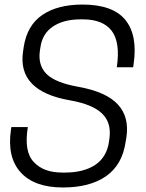

<svg xmlns="http://www.w3.org/2000/svg" viewBox="-20 -811 641 842"><path d="M286.1 -371.1Q55.2 -411.6 81.1 -585L84 -605Q98.6 -699.7 165.5 -745.4Q232.4 -791 341.8 -791Q474.6 -791 529.5 -723.9Q584.5 -656.7 565.9 -529.8L564 -516.1H492.2Q508.3 -624.5 470.2 -675.3Q432.1 -726.1 342.8 -726.1H333Q259.3 -726.1 212.4 -694.8Q165.5 -663.6 157.2 -603L154.8 -587.9Q146 -524.4 184.3 -486.3Q222.7 -448.2 324.2 -430.2Q445.8 -408.2 496.8 -353Q547.9 -297.9 534.2 -208L530.8 -188Q516.1 -87.9 445.1 -38.3Q374 11.2 255.9 11.2Q131.3 11.2 71 -54.7Q10.7 -120.6 27.8 -240.2L29.8 -253.9H102.1Q93.3 -199.7 99.6 -161.9Q106 -124 128.4 -100.1Q150.9 -76.2 182.1 -65.2Q213.4 -54.2 253.9 -54.2H264.2Q346.7 -54.2 397.5 -87.9Q448.2 -121.6 458 -189.9L460 -205.1Q469.2 -273.4 427 -313.7Q384.8 -354 286.1 -371.1Z"/></svg>

Font: Cooper Hewitt
Style: Book Italic
Weight: 706
Designer: Village Type and Design LLC
Foundry: Cooper Hewitt Smithsonian Design Museum
Version: 1.000